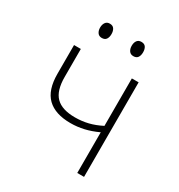

<svg xmlns="http://www.w3.org/2000/svg" viewBox="-169 -819 867 932"><g transform="rotate(30 265.0 -353.5)"><path d="M401 0V-228Q362 -210 325.5 -201.5Q289 -193 251 -193Q165 -193 121 -235.5Q77 -278 77 -369V-530H115V-373Q115 -296 149 -262Q183 -228 256 -228Q294 -228 329 -236.5Q364 -245 401 -264V-530H439V0ZM353 -627Q337 -627 329 -638.5Q321 -650 321 -667Q321 -685 329 -696Q337 -707 353 -707Q370 -707 377.5 -696Q385 -685 385 -667Q385 -649 377.5 -638Q370 -627 353 -627ZM176 -627Q160 -627 152 -638.5Q144 -650 144 -667Q144 -684 152 -695.5Q160 -707 176 -707Q193 -707 200.5 -695.5Q208 -684 208 -667Q208 -649 200.5 -638Q193 -627 176 -627Z"/></g></svg>

Font: Noto Sans Mono Condensed ExtraLight
Style: Regular
Weight: 200
Width: 3
Designer: Monotype Design Team
Foundry: Monotype Imaging Inc.
Version: Version 2.014; ttfautohint (v1.8.4.7-5d5b)